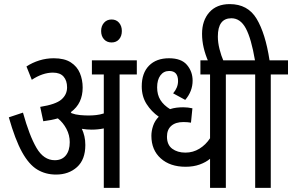

<svg xmlns="http://www.w3.org/2000/svg" viewBox="-20 -916 1424 936"><path d="M396 -209Q396 -138 355.5 -101.5Q315 -65 253 -65Q202 -65 161.5 -89.5Q121 -114 87.5 -174.5Q54 -235 23 -344L92 -367Q123 -255 158 -195Q193 -135 247 -135Q282 -135 301 -158.5Q320 -182 320 -223Q320 -257 304 -287.5Q288 -318 262 -339Q231 -330 191 -325L176 -395Q252 -407 279.5 -431Q307 -455 307 -490Q307 -523 290 -542.5Q273 -562 238 -562Q188 -562 135 -527L109 -592Q138 -611 172 -621.5Q206 -632 242 -632Q294 -632 325 -612Q356 -592 369.5 -559.5Q383 -527 383 -489Q383 -451 369 -421Q355 -391 325 -369Q327 -367 329 -364Q348 -357 370.5 -355Q393 -353 412 -353Q430 -353 448.5 -355Q467 -357 486 -363V-553H428V-622H647V-553H563V0H486V-290Q458 -284 426 -284Q404 -284 379 -288Q387 -271 391.5 -251.5Q396 -232 396 -209Z M473 -765Q473 -789 487 -805Q501 -821 524 -821Q547 -821 560.5 -805Q574 -789 574 -765Q574 -740 560.5 -724.5Q547 -709 524 -709Q501 -709 487 -724.5Q473 -740 473 -765Z M1165 -553H1081V0H1004V-142Q984 -125 953.5 -114Q923 -103 885 -103Q809 -103 763.5 -144Q718 -185 718 -254Q718 -278 726.5 -303Q735 -328 754 -347Q718 -372 694.5 -409Q671 -446 671 -495Q671 -560 706.5 -596Q742 -632 804 -632Q864 -632 891.5 -599.5Q919 -567 919 -523Q919 -471 883 -429L824 -461Q848 -489 848 -521Q848 -570 805 -570Q778 -570 762 -548.5Q746 -527 746 -490Q746 -454 762 -428.5Q778 -403 809 -384Q824 -389 840 -391Q856 -393 873 -393Q896 -393 918 -388L911 -318Q895 -321 874 -321Q836 -321 815 -302.5Q794 -284 794 -250Q794 -210 819.5 -191Q845 -172 884 -172Q921 -172 952 -191Q983 -210 1004 -242V-553H957V-622H1165Z M1300 -553V0H1224V-553H1152V-622H1223Q1205 -728 1178.5 -777.5Q1152 -827 1108 -827Q1042 -827 1042 -738Q1042 -709 1050 -677Q1058 -645 1071 -615H996Q981 -649 973 -683Q965 -717 965 -751Q965 -816 1000.5 -856Q1036 -896 1100 -896Q1188 -896 1231 -824.5Q1274 -753 1294 -622H1384V-553Z"/></svg>

Font: Noto Sans Devanagari Condensed
Style: Regular
Weight: 400
Width: 3
Designer: Jelle Bosma - Monotype Design Team
Foundry: Monotype Imaging Inc.
Version: Version 2.004; ttfautohint (v1.8.4.7-5d5b)